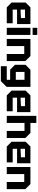

<svg xmlns="http://www.w3.org/2000/svg" viewBox="1801 -2563 902 4544"><g transform="rotate(90 2252.0 -291.0)"><path d="M40 -114V-446L154 -560H550V-244H208V-140H530V0H154ZM208 -326 408 -336V-432H208Z M638 0V-560H806V0ZM638 -612V-722H806V-612Z M902 0V-560H1306L1426 -440V0H1258V-414H1070V0Z M1546 140V0H1868V-80H1628L1514 -194V-446L1632 -560H2036V4L1900 140ZM1682 -420V-214H1868V-420Z M2124 -114V-446L2238 -560H2634V-244H2292V-140H2614V0H2238ZM2292 -326 2492 -336V-432H2292Z M2722 0V-700H2890V-560H3126L3246 -440V0H3078V-420H2890V0Z M3334 -114V-446L3448 -560H3844V-244H3502V-140H3824V0H3448ZM3502 -326 3702 -336V-432H3502Z M3932 0V-560H4336L4456 -440V0H4288V-414H4100V0Z"/></g></svg>

Font: Tektur
Style: Bold
Weight: 700
Designer: Adam Jagosz
Foundry: Adam Jagosz
Version: Version 1.005;gftools[0.9.30]